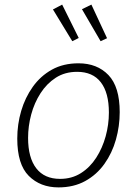

<svg xmlns="http://www.w3.org/2000/svg" viewBox="-20 -807 594 834"><path d="M321 -532Q402 -532 451 -481Q500 -430 500 -320Q500 -259 483.5 -200.5Q467 -142 433.5 -95Q400 -48 350 -20.5Q300 7 234 7Q155 7 105 -43Q55 -93 55 -205Q55 -267 72 -325Q89 -383 122.5 -430Q156 -477 205.5 -504.5Q255 -532 321 -532ZM315 -495Q262 -495 222.5 -469.5Q183 -444 156 -402Q129 -360 115.5 -309.5Q102 -259 102 -208Q102 -122 137.5 -76Q173 -30 241 -30Q292 -30 331.5 -55Q371 -80 398 -122Q425 -164 439 -215Q453 -266 453 -318Q453 -404 418 -449.5Q383 -495 315 -495ZM294 -628 210 -766 250 -787 322 -642ZM417 -628 336 -767 377 -787 445 -641Z"/></svg>

Font: Bitter Light
Style: Italic
Weight: 300
Italic angle: -9°
Designer: Sol Matas, and Bitter project Authors
Foundry: Sol Matas
Version: Version 2.001